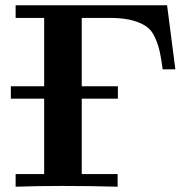

<svg xmlns="http://www.w3.org/2000/svg" viewBox="-20 -706 731 726"><path d="M21 -333V-379.9H147V-638.2H39.1V-686H611.8L643.1 -443.8H595.2Q589.4 -486.8 583.7 -512Q578.1 -537.1 566.2 -564Q554.2 -590.8 534.7 -605Q515.1 -619.1 483.2 -628.2Q451.2 -637.2 405.8 -638.2H289.1V-379.9H425.8V-333H289.1V-47.9H424.8V0Q321.8 -2.9 216.8 -2.9Q117.7 -2.9 39.1 0V-47.9H147V-333Z"/></svg>

Font: CMU Serif
Style: Bold
Weight: 700
Version: Version 0.7.0